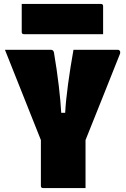

<svg xmlns="http://www.w3.org/2000/svg" viewBox="-20 -952 640 972"><path d="M413 0H198Q187 0 187 -11V-243Q141 -357 96 -471.5Q51 -586 5 -700H237Q250 -700 253 -687Q268 -599 277.5 -518.5Q287 -438 290 -381H310Q313 -441 324.5 -526Q336 -611 352 -700H575Q583 -700 586.5 -694.5Q590 -689 588 -681Q544 -571 500.5 -461.5Q457 -352 413 -243ZM90 -932H491Q502 -932 502 -921V-779H101Q90 -779 90 -790Z"/></svg>

Font: Recursive Mn Lnr St XBk
Style: Regular
Weight: 1000
Monospace: yes
Version: Version 1.079;hotconv 1.0.112;makeotfexe 2.5.65598; ttfautoh